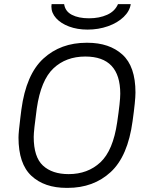

<svg xmlns="http://www.w3.org/2000/svg" viewBox="-20 -904 729 934"><path d="M304 10Q196 10 133 -48.5Q70 -107 70 -235Q70 -259 79 -331L84 -371Q107 -542 191 -619Q275 -696 401 -696H405Q512 -696 575.5 -638.5Q639 -581 639 -454Q639 -415 625 -315Q602 -144 518.5 -67Q435 10 309 10ZM550 -309Q565 -410 565 -448Q565 -629 395 -629Q301 -629 240 -571.5Q179 -514 159 -377Q144 -267 144 -238Q144 -140 189 -98.5Q234 -57 314 -57Q407 -57 468.5 -114.5Q530 -172 550 -309ZM230 -872Q230 -880 231 -884H292Q297 -849 329.5 -832Q362 -815 413 -815Q463 -815 501 -832Q539 -849 554 -884H616Q611 -850 581.5 -821.5Q552 -793 505.5 -776.5Q459 -760 406 -760Q356 -760 316 -775Q276 -790 253 -815.5Q230 -841 230 -872Z"/></svg>

Font: Chivo Light Italic
Style: Regular
Weight: 300
Italic angle: -8.05°
Designer: Hector Gatti
Foundry: Omnibus-Type
Version: Version 1.007